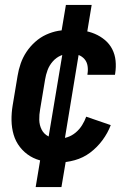

<svg xmlns="http://www.w3.org/2000/svg" viewBox="-20 -648 540 775"><path d="M215 8Q185 8 155.5 2.5Q126 -3 102 -17.5Q78 -32 60.5 -54.5Q43 -77 35 -104.5Q27 -132 26.5 -162Q26 -192 31 -222L51 -342Q55 -367 63.5 -391.5Q72 -416 86.5 -438Q101 -460 121.5 -478.5Q142 -497 166 -508Q190 -519 215 -523.5Q240 -528 264 -528Q290 -528 315 -524.5Q340 -521 362.5 -511.5Q385 -502 403.5 -486.5Q422 -471 433 -449.5Q444 -428 446.5 -403Q449 -378 445 -352L444 -346H333V-349Q336 -365 333.5 -381.5Q331 -398 321 -409.5Q311 -421 296 -426.5Q281 -432 264 -432Q245 -432 226 -424Q207 -416 193 -400Q179 -384 172 -365Q165 -346 162 -327L142 -207Q138 -185 138.5 -164Q139 -143 148 -125Q157 -107 175.5 -97.5Q194 -88 215 -88Q233 -88 251.5 -94Q270 -100 285.5 -113Q301 -126 311.5 -143Q322 -160 328 -177L427 -143Q415 -111 393.5 -82Q372 -53 344 -32Q316 -11 282 -1.5Q248 8 215 8ZM124 107 151 -55 169 -53 239 -472H272L221 -479L246 -628H350L323 -465L304 -467L235 -48H202L253 -41L228 107Z"/></svg>

Font: Iosevka Curly
Style: Bold Italic
Weight: 700
Italic angle: -9°
Monospace: yes
Designer: Belleve Invis
Foundry: Belleve Invis
Version: Version 22.1.2; ttfautohint (v1.8.4)